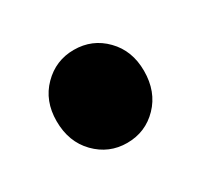

<svg xmlns="http://www.w3.org/2000/svg" viewBox="-56 -547 327 312"><g transform="rotate(-30 107.0 -391.0)"><path d="M107 -303Q73 -303 49 -327.5Q25 -352 25 -391Q25 -429 49 -453.2Q73 -477.5 107 -477.5Q141.5 -477.5 165.2 -453.2Q189 -429 189 -391Q189 -352 165.2 -327.5Q141.5 -303 107 -303Z"/></g></svg>

Font: Spline Sans SemiBold
Style: Regular
Weight: 600
Designer: Eben Sorkin, Mirko Velimirovic
Foundry: Sorkin Type
Version: Version 1.000; ttfautohint (v1.8.3)